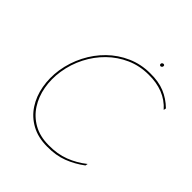

<svg xmlns="http://www.w3.org/2000/svg" viewBox="-216 -946 1100 1100"><g transform="rotate(45 334.0 -396.5)"><path d="M93 -350Q83 -284 94 -222.5Q105 -161 136.5 -112Q168 -63 219.5 -34Q271 -5 342 -5Q413 -4 470 -26Q527 -48 576 -87L573 -72Q524 -35 468 -13.5Q412 8 341 7Q268 7 214 -22.5Q160 -52 127 -102.5Q94 -153 82.5 -217Q71 -281 81 -350Q93 -424 126 -488.5Q159 -553 209 -602Q259 -651 323.5 -679.5Q388 -708 462 -708Q529 -709 578 -689Q627 -669 668 -629L665 -614Q627 -657 575.5 -677Q524 -697 461 -696Q389 -696 327 -668.5Q265 -641 216.5 -593.5Q168 -546 136 -483.5Q104 -421 93 -350ZM466 -789Q466 -794 470 -797Q474 -800 478 -800Q483 -800 485.5 -797Q488 -794 487 -789Q487 -785 483 -781.5Q479 -778 475 -778Q471 -778 468 -781.5Q465 -785 466 -789Z"/></g></svg>

Font: Jost Thin
Style: Italic
Weight: 200
Italic angle: -5°
Version: Version 3.710